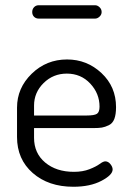

<svg xmlns="http://www.w3.org/2000/svg" viewBox="-20 -706 498 733"><path d="M236 -479Q312 -479 367.5 -427Q423 -375 423 -297Q423 -269 416.5 -252Q410 -235 395.5 -228Q381 -221 369 -219Q357 -217 336 -217H110V-180Q110 -121 152.5 -85.5Q195 -50 262 -50Q296 -50 321.5 -60Q347 -70 360.5 -80Q374 -90 382 -90Q393 -90 401.5 -79.5Q410 -69 410 -59Q410 -38 367 -15.5Q324 7 260 7Q165 7 105 -45.5Q45 -98 45 -183V-295Q45 -370 101 -424.5Q157 -479 236 -479ZM110 -265H310Q340 -265 350 -271.5Q360 -278 360 -299Q360 -349 324.5 -387Q289 -425 235 -425Q183 -425 146.5 -389Q110 -353 110 -303ZM128 -686H343Q352 -686 360 -678.5Q368 -671 368 -660Q368 -650 360 -642.5Q352 -635 343 -635H128Q117 -635 110 -642Q103 -649 103 -660Q103 -671 110 -678.5Q117 -686 128 -686Z"/></svg>

Font: Dosis
Style: Regular
Weight: 400
Designer: Edgar Tolentino, Pablo Impallari, Igino Marini
Foundry: Edgar Tolentino, Pablo Impallari, Igino Marini
Version: Version 1.007